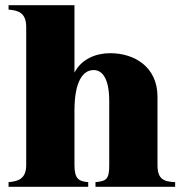

<svg xmlns="http://www.w3.org/2000/svg" viewBox="-20 -720 697 740"><path d="M13 -18V0H320V-18C285 -21 267 -29 267 -84V-294C267 -401 297 -450 341 -450C373 -450 401 -420 401 -330V-84C401 -30 391 -22 348 -18V0H655V-18C611 -20 587 -29 587 -84V-347C587 -464 496 -515 405 -515C350 -515 294 -493 267 -440V-700H13V-683C49 -680 81 -672 81 -616V-84C81 -29 48 -21 13 -18Z"/></svg>

Font: Sprat Condesed
Style: Bold
Weight: 700
Width: 3
Designer: Ethan Nakache
Foundry: Collletttivo
Version: Version 2.000;Glyphs 3.2 (3217)